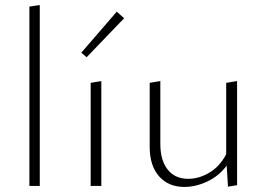

<svg xmlns="http://www.w3.org/2000/svg" viewBox="-20 -734 1041 758"><path d="M96 -708 137 -714V0H96Z M338 -407 380 -414V0H338ZM301 -526 441 -688 470 -662 322 -508Z M916 -414V-3L880 3L875 -80Q844 -39 798.5 -17.5Q753 4 708 4Q645 4 608 -38Q571 -80 571 -154V-407L613 -414V-166Q613 -101 642 -64.5Q671 -28 723 -28Q765 -28 806 -52Q847 -76 873 -125V-407Z"/></svg>

Font: Ysabeau Light
Style: Regular
Weight: 300
Designer: Christian Thalmann (Catharsis Fonts)
Version: Version 0.003